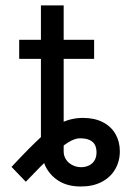

<svg xmlns="http://www.w3.org/2000/svg" viewBox="-20 -677 495 708"><path d="M214.8 -657.2V-118.2Q214.8 -102.5 223.1 -89.4Q231.4 -76.2 246.6 -68.4Q261.7 -60.5 279.3 -60.5Q294.9 -60.5 308.1 -66.9Q321.3 -73.2 328.6 -85.4Q335.9 -97.7 335.9 -115.2Q335.9 -129.9 330.6 -141.6Q325.2 -153.3 311.5 -160.2Q297.9 -167 274.4 -167Q255.9 -167 231.4 -151.9Q207 -136.7 169.9 -102.1Q132.8 -67.4 75.2 -6.8L22.5 -61.5Q90.8 -134.8 129.9 -170.4Q168.9 -206.1 206.1 -224.1Q243.2 -242.2 286.1 -242.2Q329.1 -242.2 359.9 -226.1Q390.6 -210 406.2 -182.1Q421.9 -154.3 421.9 -119.1Q421.9 -82 404.3 -52.2Q386.7 -22.5 354.5 -5.9Q322.3 10.7 278.3 10.7Q228.5 10.7 195.3 -10.7Q162.1 -32.2 146.5 -66.4Q130.9 -100.6 130.9 -139.6V-657.2ZM327.1 -460H50.8V-530.3H327.1Z"/></svg>

Font: Pretendard JP Variable
Style: Regular
Weight: 400
Designer: Base glyphs from Inter by Rasmus Andersson; Hangul glyphs from Noto Sans CJK(Source Han Sans) by Jang Soo-young and Kang
Foundry: Kil Hyung-jin
Version: Version 1.307;Glyphs 3.2 (3192)